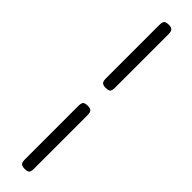

<svg xmlns="http://www.w3.org/2000/svg" viewBox="-311 -661 838 838"><g transform="rotate(45 107.5 -242.0)"><path d="M112 -297Q102 -297 95.5 -300Q89 -303 86.5 -309.5Q84 -316 84 -327V-658Q84 -669 86.5 -675.5Q89 -682 95.5 -684.5Q102 -687 113 -687Q124 -687 130 -684Q136 -681 138.5 -674.5Q141 -668 141 -656V-326Q141 -315 138.5 -308.5Q136 -302 129.5 -299.5Q123 -297 112 -297ZM112 203Q102 203 95.5 200Q89 197 86.5 190.5Q84 184 84 173V-158Q84 -169 86.5 -175.5Q89 -182 95.5 -184.5Q102 -187 113 -187Q124 -187 130 -184Q136 -181 138.5 -174.5Q141 -168 141 -156V174Q141 185 138.5 191.5Q136 198 129.5 200.5Q123 203 112 203Z"/></g></svg>

Font: Fredoka Light
Style: Regular
Weight: 300
Designer: Ben Nathan
Foundry: Milena B. Brandão, Ben Nathan
Version: Version 2.001